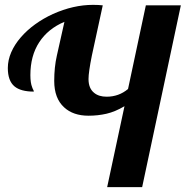

<svg xmlns="http://www.w3.org/2000/svg" viewBox="-20 -770 764 790"><path d="M492.2 -333Q453.6 -310.1 418 -302Q382.3 -293.9 344.2 -293.9Q281.2 -293.9 244.1 -328.1Q203.1 -365.2 203.1 -437Q203.1 -493.7 213.9 -541L245.1 -680.2Q177.7 -651.9 141.4 -596.2Q105 -540.5 105 -460.9Q105 -428.7 112.3 -411.1Q114.3 -404.8 117.2 -399.9Q119.1 -396.5 119.1 -393.1Q65.4 -393.1 39.6 -414.6Q12.2 -437.5 12.2 -490.2Q12.2 -522.5 26.1 -554.7Q40 -586.9 65.9 -616.7Q90.8 -645.5 124.5 -669.9Q158.2 -694.3 197.8 -712.4Q281.7 -750 362.8 -750Q385.3 -750 402.8 -748L357.9 -541Q344.2 -472.7 344.2 -444.8Q344.2 -406.2 367.7 -387.7Q386.7 -372.1 418.9 -372.1Q468.8 -372.1 506.8 -403.8L580.1 -748H724.1L564.9 0H420.9Z"/></svg>

Font: Pattaya
Style: Regular
Weight: 400
Designer: Pablo Impallari / Thai characters Designed by Thanarat Vachiruckul and Suppakit Chalermlarp
Foundry: Pablo Impallari
Version: Version 2.001